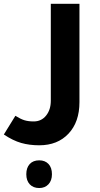

<svg xmlns="http://www.w3.org/2000/svg" viewBox="-60 -515 518 998"><path d="M144 240.2Q92.8 240.2 50 228Q7.3 215.8 -40 184.1L20 86.9Q46.4 103.5 66.7 109.9Q86.9 116.2 115.2 116.2Q155.3 116.2 179.7 85.7Q204.1 55.2 204.1 8.8V-495.1H353V16.1Q353 119.1 296.1 179.7Q239.3 240.2 144 240.2ZM144 462.4Q112.8 462.4 94.7 443.1Q76.7 423.8 76.7 390.6Q76.7 356.9 94.5 337.6Q112.3 318.4 144 318.4Q174.3 318.4 192.1 337.4Q210 356.4 210 390.6Q210 423.8 191.7 443.1Q173.3 462.4 144 462.4Z"/></svg>

Font: Droid Arabic Kufi
Style: Bold
Weight: 700
Designer: Pascal Zoghbi
Foundry: Irfont.ir
Version: Version 1.00 February 28, 2013, initial release